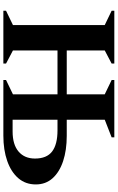

<svg xmlns="http://www.w3.org/2000/svg" viewBox="201 -901 700 1142"><g transform="rotate(90 551.0 -330.0)"><path d="M44 0V-16L129 -57V-603L44 -644V-660H358V-644L280 -603V-377H541V-603L456 -644V-660H797V-644L692 -603V-377H788Q873 -377 938 -355.5Q1003 -334 1040 -293Q1077 -252 1077 -193Q1077 -132 1040 -89Q1003 -46 937.5 -23Q872 0 787 0H456V-16L541 -57V-322H280V-57L358 -16V0ZM755 -322H692V-55H762Q840 -55 881.5 -90.5Q923 -126 923 -188Q923 -258 881 -290Q839 -322 755 -322Z"/></g></svg>

Font: Spectral
Style: Bold
Weight: 700
Designer: Jean-Baptiste Levee
Foundry: Production Type
Version: Version 2.001